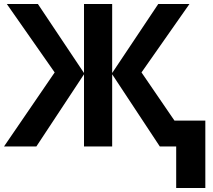

<svg xmlns="http://www.w3.org/2000/svg" viewBox="-20 -734 1069 962"><path d="M0 0H162.1L400.9 -361.8V0H542V-361.8L780.8 0H862.8V208H1008.8V-129.9H854L689 -371.1L929.2 -713.9H772.9L542 -368.2V-713.9H400.9V-368.2L169.9 -713.9H14.2L253.9 -371.1Z"/></svg>

Font: Noto Reveo Sans
Style: Bold
Weight: 700
Designer: Monotype Design team
Foundry: Monotype Imaging Inc.
Version: Version 1.04